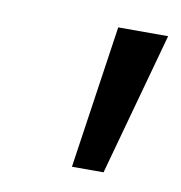

<svg xmlns="http://www.w3.org/2000/svg" viewBox="-44 -756 322 341"><g transform="rotate(10 117.0 -585.0)"><path d="M106 -456H163L234 -714H144Z"/></g></svg>

Font: Noto Sans Display SemiCondensed
Style: Italic
Weight: 400
Width: 4
Italic angle: -12°
Designer: Monotype Design Team
Foundry: Monotype Imaging Inc.
Version: Version 1.900